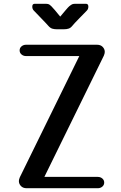

<svg xmlns="http://www.w3.org/2000/svg" viewBox="-20 -997 640 1017"><path d="M498 -60Q512 -60 522 -51.5Q532 -43 532 -30Q532 -17 522 -8.5Q512 0 498 0H121Q102 0 91 -11.5Q80 -23 80 -38Q80 -46 85 -58L400 -700H118Q104 -700 94 -708.5Q84 -717 84 -730Q84 -743 94 -751.5Q104 -760 118 -760H494Q513 -760 524 -748.5Q535 -737 535 -722Q535 -714 530 -702L215 -60ZM440 -941Q436 -937 425 -925.5Q414 -914 400.5 -900.5Q387 -887 376.5 -875.5Q366 -864 362 -859Q354 -849 343.5 -845.5Q333 -842 319 -842H280Q268 -842 257.5 -845Q247 -848 237 -859Q233 -864 222 -875.5Q211 -887 198 -900.5Q185 -914 174 -925.5Q163 -937 159 -941Q151 -949 151 -962Q151 -977 164 -977H219Q229 -977 235.5 -975.5Q242 -974 252 -964Q257 -959 271 -943Q285 -927 299 -909Q314 -927 328 -943.5Q342 -960 347 -964Q358 -973 364 -975Q370 -977 380 -977H435Q448 -977 448 -962Q448 -949 440 -941Z"/></svg>

Font: Yusei Magic
Style: Regular
Weight: 400
Designer: Tanukizamurai
Foundry: Yusei Magic Project
Version: Version 1.200